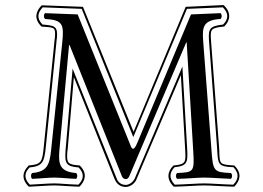

<svg xmlns="http://www.w3.org/2000/svg" viewBox="-20 -702 1040 759"><path d="M712 -111C715 -59 714 -53 668 -48H666L665 -47C643 -25 636 5 666 35L667 36H669C713 35 761 31 787 31C813 31 863 35 904 36H905L907 35C928 13 938 -16 907 -47L906 -48H905C849 -51 849 -54 847 -96C847 -103 847 -111 846 -120L814 -544C811 -588 814 -591 864 -597H866L867 -598C889 -620 896 -650 866 -680L864 -682L714 -675L508 -181L308 -675L146 -681L144 -680C123 -659 112 -629 143 -598L144 -597H146C150 -596 153 -596 157 -596C196 -593 200 -593 197 -552C196 -549 196 -545 195 -536L153 -121C147 -62 144 -52 94 -48H93L92 -46C70 -24 63 5 93 35L95 36H96C127 35 168 31 195 31C215 31 255 35 292 36H293L295 35C316 14 327 -16 296 -47L295 -48H293C248 -52 243 -56 246 -101C247 -104 247 -109 248 -117L272 -397L433 6C438 18 450 37 477 37C491 37 509 28 519 9V8L695 -405ZM720 -112 701 -439 512 5C503 22 487 29 477 29C455 29 444 13 441 3L267 -431L240 -118C239 -111 239 -107 239 -104C235 -54 244 -44 291 -40C317 -13 308 10 290 28C253 27 216 23 195 23C168 23 126 27 98 28C72 2 78 -21 97 -40C149 -45 155 -62 161 -120L203 -535C204 -544 204 -548 205 -552C209 -599 196 -601 148 -605C122 -632 131 -654 149 -673L303 -667L507 -160L719 -667L861 -673C887 -647 881 -624 862 -605C811 -599 803 -590 806 -544L838 -120C838 -114 839 -108 839 -103C842 -53 843 -43 903 -41C929 -13 920 10 902 28C861 27 814 23 787 23C761 23 713 27 671 28C645 1 652 -22 670 -41C720 -46 723 -60 720 -112ZM744 -103C749 -22 745 -21 680 -18C674 -12 674 -1 680 5C727 4 761 0 787 0C815 0 860 4 893 5C899 -1 899 -12 893 -18C825 -21 822 -25 816 -108L783 -542C779 -596 784 -623 852 -627C858 -633 858 -644 852 -650L735 -645L523 -138C517 -124 512 -114 506 -114C499 -114 496 -128 492 -137L287 -645L158 -650C152 -644 152 -633 158 -627C227 -623 234 -608 226 -533L182 -108C176 -48 164 -23 107 -18C101 -12 101 -1 107 5C137 4 171 0 195 0C219 0 251 4 281 5C287 -1 287 -12 281 -18C215 -23 210 -54 215 -110L253 -524H255L462 -5C465 2 471 6 477 6C483 6 487 3 491 -5L716 -534H718Z"/></svg>

Font: Libertinus Serif Initials
Style: Regular
Weight: 400
Designer: Philipp H. Poll, Khaled Hosny
Foundry: Caleb Maclennan
Version: Version 7.050;RELEASE